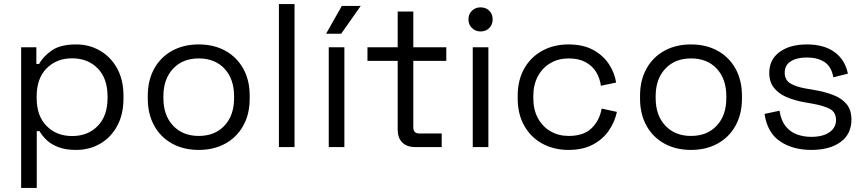

<svg xmlns="http://www.w3.org/2000/svg" viewBox="-20 -720 4239 940"><path d="M160 200H83.5V-488.5H158V-406.8H171.5Q191.5 -444 233.9 -473.2Q276.2 -502.5 353 -502.5Q416.8 -502.5 469.2 -472.2Q521.8 -442 553.1 -385.8Q584.5 -329.5 584.5 -250.8V-237.8Q584.5 -159.8 553.5 -103.1Q522.5 -46.5 470 -16.2Q417.5 14 353 14Q302 14 266.2 0.5Q230.5 -13 208.2 -34.4Q186 -55.8 173.5 -78H160ZM333 -54Q410 -54 458.2 -103.1Q506.5 -152.2 506.5 -240V-248.5Q506.5 -336.2 458.1 -385.4Q409.8 -434.5 333 -434.5Q257 -434.5 208.2 -385.4Q159.5 -336.2 159.5 -248.5V-240Q159.5 -152.2 208.2 -103.1Q257 -54 333 -54Z M953 14Q879 14 822.6 -17.1Q766.2 -48.2 734.9 -104.9Q703.5 -161.5 703.5 -237.8V-250.8Q703.5 -327 734.9 -383.6Q766.2 -440.2 822.6 -471.4Q879 -502.5 953 -502.5Q1027 -502.5 1083.4 -471.4Q1139.8 -440.2 1171.1 -383.6Q1202.5 -327 1202.5 -250.8V-237.8Q1202.5 -161.5 1171.1 -104.9Q1139.8 -48.2 1083.4 -17.1Q1027 14 953 14ZM953 -54.5Q1032 -54.5 1079 -104.8Q1126 -155 1126 -240V-248.5Q1126 -333.5 1079.1 -383.8Q1032.2 -434 953 -434Q874.8 -434 827.4 -383.8Q780 -333.5 780 -248.5V-240Q780 -155 827.4 -104.8Q874.8 -54.5 953 -54.5Z M1422 0H1345.5V-700H1422Z M1666 0H1589.5V-488.5H1666ZM1650.5 -555H1576.5L1653.5 -691H1746Z M2142.5 0H2013Q1971.5 0 1949.2 -22.6Q1927 -45.2 1927 -85V-422H1779V-488.5H1927V-663.5H2003.5V-488.5H2165V-422H2003.5V-96.5Q2003.5 -66.5 2033 -66.5H2142.5Z M2371 0H2294.5V-488.5H2371ZM2332.8 -566Q2307.8 -566 2290.6 -582.8Q2273.5 -599.5 2273.5 -625Q2273.5 -651.2 2290.6 -667.6Q2307.8 -684 2332.8 -684Q2358.8 -684 2375.4 -667.6Q2392 -651.2 2392 -625Q2392 -599.5 2375.4 -582.8Q2358.8 -566 2332.8 -566Z M2763.2 14Q2692 14 2635.8 -16.4Q2579.5 -46.8 2547 -103.8Q2514.5 -160.8 2514.5 -238.8V-249.8Q2514.5 -328.5 2547 -385.1Q2579.5 -441.8 2635.8 -472.1Q2692 -502.5 2763.2 -502.5Q2833.5 -502.5 2882.6 -476.4Q2931.8 -450.2 2960.2 -407.5Q2988.8 -364.8 2996.5 -315.8L2921.8 -300.2Q2917 -337 2898.5 -367.4Q2880 -397.8 2846.6 -415.9Q2813.2 -434 2764 -434Q2714.8 -434 2675.6 -411.5Q2636.5 -389 2613.8 -347.5Q2591 -306 2591 -248.5V-240Q2591 -182.5 2613.8 -141Q2636.5 -99.5 2675.6 -77Q2714.8 -54.5 2764 -54.5Q2838.2 -54.5 2877.1 -93Q2916 -131.5 2925.5 -188.5L3000.2 -172.2Q2990.2 -123.8 2961 -81Q2931.8 -38.2 2882.6 -12.1Q2833.5 14 2763.2 14Z M3363 14Q3289 14 3232.6 -17.1Q3176.2 -48.2 3144.9 -104.9Q3113.5 -161.5 3113.5 -237.8V-250.8Q3113.5 -327 3144.9 -383.6Q3176.2 -440.2 3232.6 -471.4Q3289 -502.5 3363 -502.5Q3437 -502.5 3493.4 -471.4Q3549.8 -440.2 3581.1 -383.6Q3612.5 -327 3612.5 -250.8V-237.8Q3612.5 -161.5 3581.1 -104.9Q3549.8 -48.2 3493.4 -17.1Q3437 14 3363 14ZM3363 -54.5Q3442 -54.5 3489 -104.8Q3536 -155 3536 -240V-248.5Q3536 -333.5 3489.1 -383.8Q3442.2 -434 3363 -434Q3284.8 -434 3237.4 -383.8Q3190 -333.5 3190 -248.5V-240Q3190 -155 3237.4 -104.8Q3284.8 -54.5 3363 -54.5Z M3951.8 14Q3861.5 14 3799.1 -28Q3736.8 -70 3723 -162.2L3796.2 -178Q3804 -129.5 3826.5 -101.6Q3849 -73.8 3881.8 -61.9Q3914.5 -50 3951.8 -50Q4007.8 -50 4040.4 -72.2Q4073 -94.5 4073 -132.5Q4073 -171.2 4042.1 -187.1Q4011.2 -203 3957.5 -212.5L3916 -219.8Q3868.5 -228.2 3830 -245Q3791.5 -261.8 3768.9 -290.5Q3746.2 -319.2 3746.2 -363Q3746.2 -428.8 3796.9 -465.6Q3847.5 -502.5 3931 -502.5Q4014 -502.5 4065.6 -465.1Q4117.2 -427.8 4131.2 -359.5L4060 -341.5Q4050.5 -394.5 4016.2 -416.5Q3982 -438.5 3931 -438.5Q3880.8 -438.5 3851.2 -419.6Q3821.8 -400.8 3821.8 -364.5Q3821.8 -328.5 3849.2 -311.8Q3876.8 -295 3924.2 -286.8L3965.8 -279.5Q4017.2 -271 4058.6 -255.2Q4100 -239.5 4124.2 -210.9Q4148.5 -182.2 4148.5 -134.8Q4148.5 -63.5 4095.4 -24.8Q4042.2 14 3951.8 14Z"/></svg>

Font: Space Grotesk Variable Light
Style: Regular
Weight: 300
Designer: Florian Karsten
Foundry: Florian Karsten
Version: Version 2.000